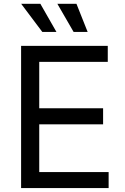

<svg xmlns="http://www.w3.org/2000/svg" viewBox="-20 -962 641 982"><path d="M87.9 0V-727.5H531.2V-645.5H180.7V-408.2H507.3V-326.2H180.7V-82H535.6V0ZM356.4 -798.8 273.4 -942.4H371.1L428.2 -798.8ZM196.3 -798.8 88.4 -942.4H186.5L268.6 -798.8Z"/></svg>

Font: Atlassian Sans
Style: Regular
Weight: 400
Designer: Rasmus Andersson
Foundry: Modifications by Atlassian Pty Ltd, manufactured by rsms
Version: Version 4.001;git-9221beed3